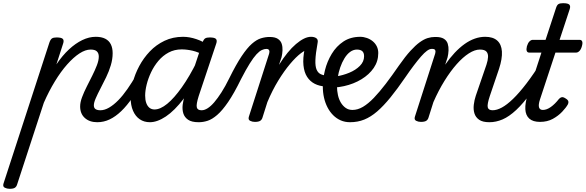

<svg xmlns="http://www.w3.org/2000/svg" viewBox="-134 -750 3675 1205"><path d="M-74 435Q-90 435 -104 428Q-118 421 -112 402L176 -483Q183 -503 192.5 -509Q202 -515 221 -515Q252 -515 260.5 -505.5Q269 -496 262 -476L220 -346Q258 -402 299 -440Q340 -478 382.5 -498.5Q425 -519 467 -519Q503 -519 526.5 -507Q550 -495 561.5 -472Q573 -449 573 -416Q573 -379 561.5 -340.5Q550 -302 532 -265Q514 -228 496.5 -194.5Q479 -161 467 -133.5Q455 -106 455 -89Q455 -72 466 -65Q477 -58 496 -58Q510 -58 517 -46.5Q524 -35 521.5 -20.5Q519 -6 508 5.5Q497 17 476 17Q428 17 398.5 -9.5Q369 -36 369 -82Q369 -108 381 -140Q393 -172 410.5 -206.5Q428 -241 445 -275Q462 -309 474 -340Q486 -371 486 -395Q486 -416 474 -427.5Q462 -439 435 -439Q402 -439 364.5 -414.5Q327 -390 287.5 -345.5Q248 -301 210.5 -239.5Q173 -178 141 -105L-27 409Q-31 422 -41 428.5Q-51 435 -74 435Z M477 17Q463 17 456 5.5Q449 -6 451 -20.5Q453 -35 464 -46.5Q475 -58 496 -58Q522 -58 550.5 -74.5Q579 -91 608 -120.5Q637 -150 665.5 -191Q694 -232 722 -280Q729 -294 742.5 -292.5Q756 -291 765 -280.5Q774 -270 767 -257Q733 -190 698 -138.5Q663 -87 627 -52.5Q591 -18 554 -0.5Q517 17 477 17Z M807 17Q770 17 743 -1.5Q716 -20 701 -54.5Q686 -89 686 -135Q686 -181 699.5 -233Q713 -285 740 -335.5Q767 -386 806.5 -427.5Q846 -469 898.5 -494Q951 -519 1015 -519Q1055 -519 1098 -504.5Q1141 -490 1175 -466L1159 -397Q1112 -423 1075.5 -431.5Q1039 -440 1006 -440Q961 -440 924.5 -420.5Q888 -401 860.5 -368.5Q833 -336 814.5 -297Q796 -258 786.5 -219.5Q777 -181 777 -150Q777 -123 784 -103.5Q791 -84 804 -73.5Q817 -63 836 -63Q872 -63 915.5 -98.5Q959 -134 1007.5 -202.5Q1056 -271 1104 -368L1136 -328Q1078 -207 1019.5 -131Q961 -55 907 -19Q853 17 807 17ZM1112 17Q1069 17 1046.5 1.5Q1024 -14 1016.5 -38.5Q1009 -63 1012.5 -92.5Q1016 -122 1026 -149L1137 -483Q1144 -503 1153.5 -509Q1163 -515 1182 -515Q1213 -515 1221.5 -505.5Q1230 -496 1223 -476L1113 -147Q1097 -96 1101 -77Q1105 -58 1131 -58Q1145 -58 1151.5 -46.5Q1158 -35 1156 -20.5Q1154 -6 1143.5 5.5Q1133 17 1112 17Z M1114 17Q1099 17 1095 5.5Q1091 -6 1095.5 -20.5Q1100 -35 1110 -46.5Q1120 -58 1132 -58Q1149 -58 1169 -70.5Q1189 -83 1210.5 -108Q1232 -133 1256 -170.5Q1280 -208 1305 -259Q1348 -346 1382.5 -397.5Q1417 -449 1446.5 -475Q1476 -501 1503.5 -509.5Q1531 -518 1558 -518Q1568 -518 1571 -506.5Q1574 -495 1571 -480.5Q1568 -466 1559.5 -454.5Q1551 -443 1537 -443Q1525 -443 1509.5 -436Q1494 -429 1475.5 -409Q1457 -389 1433.5 -351.5Q1410 -314 1379 -254Q1335 -164 1298 -110Q1261 -56 1229 -28.5Q1197 -1 1169 8Q1141 17 1114 17Z M1465 15Q1449 15 1435.5 8Q1422 1 1428 -18L1555 -413Q1559 -426 1555 -434.5Q1551 -443 1538 -443Q1525 -443 1520 -454.5Q1515 -466 1517.5 -480.5Q1520 -495 1530 -506.5Q1540 -518 1558 -518Q1592 -518 1610 -506Q1628 -494 1634 -475Q1640 -456 1639 -433.5Q1638 -411 1633 -391L1617 -343Q1644 -386 1670.5 -418.5Q1697 -451 1723.5 -473.5Q1750 -496 1773.5 -507.5Q1797 -519 1818 -519Q1837 -519 1844 -507Q1851 -495 1848.5 -479Q1846 -463 1834.5 -451Q1823 -439 1803 -439Q1785 -439 1754 -415.5Q1723 -392 1686 -348Q1649 -304 1612 -243.5Q1575 -183 1544 -109L1513 -11Q1509 2 1498.5 8.5Q1488 15 1465 15Z M1910 -207Q1871 -209 1841.5 -224Q1812 -239 1793.5 -267.5Q1775 -296 1770.5 -340Q1766 -384 1778 -443L1818 -519Q1839 -519 1851.5 -510Q1864 -501 1859 -479Q1847 -413 1845.5 -373.5Q1844 -334 1853 -313Q1862 -292 1880 -284Q1898 -276 1923 -275Q1935 -274 1941 -263.5Q1947 -253 1945.5 -239.5Q1944 -226 1935.5 -216Q1927 -206 1910 -207Z M1904 -268Q1934 -264 1976 -270.5Q2018 -277 2058 -293.5Q2098 -310 2124.5 -336.5Q2151 -363 2151 -397Q2151 -419 2139.5 -429Q2128 -439 2105 -439Q2091 -439 2084.5 -451Q2078 -463 2080 -479Q2082 -495 2093.5 -507Q2105 -519 2126 -519Q2148 -519 2169 -511.5Q2190 -504 2206 -490.5Q2222 -477 2231 -458.5Q2240 -440 2240 -417Q2240 -365 2211.5 -323.5Q2183 -282 2134.5 -252.5Q2086 -223 2025.5 -209.5Q1965 -196 1903 -201Z M2063 17Q2031 17 2004.5 5.5Q1978 -6 1957 -27Q1936 -48 1921.5 -76Q1907 -104 1899.5 -137Q1892 -170 1892 -207Q1892 -255 1905.5 -309.5Q1919 -364 1948 -412Q1977 -460 2021.5 -489.5Q2066 -519 2128 -519Q2141 -519 2146.5 -507Q2152 -495 2149 -479Q2146 -463 2135.5 -451Q2125 -439 2107 -439Q2083 -439 2063 -424Q2043 -409 2027.5 -383.5Q2012 -358 2001.5 -327.5Q1991 -297 1986 -266Q1981 -235 1981 -209Q1981 -180 1987 -153Q1993 -126 2005.5 -105.5Q2018 -85 2036 -72.5Q2054 -60 2078 -60Q2111 -60 2144 -79.5Q2177 -99 2212.5 -136Q2248 -173 2287 -224Q2326 -275 2370 -339Q2410 -396 2442 -431Q2474 -466 2500.5 -485Q2527 -504 2550 -511Q2573 -518 2596 -518Q2606 -518 2610.5 -506.5Q2615 -495 2612 -480.5Q2609 -466 2600 -454.5Q2591 -443 2574 -443Q2562 -443 2545.5 -431Q2529 -419 2508.5 -395.5Q2488 -372 2463 -339Q2438 -306 2410 -265Q2360 -192 2316.5 -138.5Q2273 -85 2233 -50.5Q2193 -16 2152 0.5Q2111 17 2063 17Z M2937 17Q2895 17 2873 1.5Q2851 -14 2843.5 -38.5Q2836 -63 2839.5 -92.5Q2843 -122 2852 -149L2919 -344Q2928 -371 2929 -392.5Q2930 -414 2918.5 -426.5Q2907 -439 2878 -439Q2846 -439 2808.5 -415Q2771 -391 2732 -347Q2693 -303 2655.5 -242.5Q2618 -182 2586 -109L2555 -11Q2551 2 2540.5 8.5Q2530 15 2507 15Q2491 15 2477.5 8Q2464 1 2470 -18L2597 -413Q2601 -426 2597.5 -434.5Q2594 -443 2580 -443Q2567 -443 2562 -454.5Q2557 -466 2559.5 -480.5Q2562 -495 2572.5 -506.5Q2583 -518 2600 -518Q2634 -518 2652 -506.5Q2670 -495 2676 -475.5Q2682 -456 2681 -433.5Q2680 -411 2675 -390L2660 -344Q2689 -386 2719.5 -418.5Q2750 -451 2781.5 -473.5Q2813 -496 2845.5 -507.5Q2878 -519 2911 -519Q2960 -519 2986.5 -495.5Q3013 -472 3016 -427Q3019 -382 2998 -318L2940 -147Q2923 -96 2927 -77Q2931 -58 2958 -58Q2972 -58 2978 -46.5Q2984 -35 2982.5 -20.5Q2981 -6 2969.5 5.5Q2958 17 2937 17Z M2938 17Q2924 17 2917 5.5Q2910 -6 2912 -20.5Q2914 -35 2925 -46.5Q2936 -58 2957 -58Q2984 -58 3015.5 -75Q3047 -92 3085.5 -129Q3124 -166 3170 -226Q3216 -286 3270 -373Q3279 -387 3292.5 -385Q3306 -383 3314 -372.5Q3322 -362 3315 -350Q3253 -243 3202 -172.5Q3151 -102 3106 -60Q3061 -18 3020 -0.5Q2979 17 2938 17Z M3255 15Q3211 15 3188 -5.5Q3165 -26 3163 -64.5Q3161 -103 3178 -156L3264 -420H3187Q3176 -420 3172 -430Q3168 -440 3173 -460Q3179 -480 3189 -490Q3199 -500 3210 -500H3290L3355 -698Q3361 -718 3370.5 -724Q3380 -730 3400 -730Q3431 -730 3439.5 -720.5Q3448 -711 3441 -691L3378 -500H3504Q3515 -500 3519.5 -490.5Q3524 -481 3518 -460Q3513 -441 3503 -430.5Q3493 -420 3482 -420H3352L3255 -126Q3244 -92 3249 -76Q3254 -60 3273 -60Q3297 -60 3323 -78.5Q3349 -97 3374 -129Q3382 -138 3391.5 -140Q3401 -142 3416 -132Q3431 -123 3433 -113.5Q3435 -104 3430 -95Q3419 -75 3394.5 -49Q3370 -23 3335.5 -4Q3301 15 3255 15Z"/></svg>

Font: Playwrite DE LA
Style: Regular
Weight: 400
Designer: Veronika Burian, José Scaglione
Foundry: TypeTogether
Version: Version 1.002